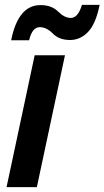

<svg xmlns="http://www.w3.org/2000/svg" viewBox="-20 -772 431 792"><path d="M100 -606Q113 -660 144 -660Q172 -660 198 -633.5Q224 -607 269 -607Q311 -607 343 -640Q375 -673 391 -752H318Q302 -698 272 -698Q246 -698 219.5 -724.5Q193 -751 147 -751Q55 -751 26 -606ZM132 0 248 -544H123L7 0Z"/></svg>

Font: Noto Sans UI SemiCondensed
Style: Bold Italic
Weight: 700
Width: 4
Designer: Monotype Design Team
Foundry: Monotype Imaging Inc.
Version: 1.001